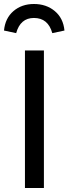

<svg xmlns="http://www.w3.org/2000/svg" viewBox="-25 -942 343 962"><path d="M195 0H100V-689H195ZM298 -789 237 -776Q216 -852 145 -852Q77 -852 56 -776L-5 -789Q1 -851 42.5 -886.5Q84 -922 145 -922Q207 -922 249.5 -886.5Q292 -851 298 -789Z"/></svg>

Font: FiraGO
Style: Regular
Weight: 400
Designer: bBox Type
Foundry: bBox Type GmbH
Version: Version 1.001;April 20, 2020;FontCreator 12.0.0.2555 64-bit